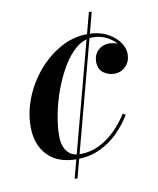

<svg xmlns="http://www.w3.org/2000/svg" viewBox="-75 -614 626 759"><g transform="rotate(-10 238.0 -234.0)"><path d="M185.5 10Q109.5 10 68.8 -33Q28 -76 28 -147Q28 -205.5 50.8 -262.8Q73.5 -320 113.5 -366.8Q153.5 -413.5 205 -441.8Q256.5 -470 314 -470Q357.5 -470 389 -454Q420.5 -438 438 -414Q455.5 -390 455.5 -366Q455.5 -335 436.8 -316Q418 -297 390.5 -297Q366.5 -297 347 -311.5Q327.5 -326 327.5 -356.5Q327.5 -383 345.5 -400.8Q363.5 -418.5 388.5 -418.5Q405 -418.5 420 -413.2Q435 -408 444.8 -396.5Q454.5 -385 454.5 -366H443.5Q443.5 -387.5 427.8 -407.5Q412 -427.5 386.8 -440.5Q361.5 -453.5 331.5 -453.5Q296 -453.5 265.2 -428.5Q234.5 -403.5 210.2 -362.5Q186 -321.5 168.2 -273.2Q150.5 -225 141.5 -177.2Q132.5 -129.5 132.5 -92.5Q132.5 -53 150.5 -30.2Q168.5 -7.5 202.5 -7.5Q243.5 -7.5 279.5 -25.2Q315.5 -43 344.8 -72.2Q374 -101.5 395.5 -136L406.5 -129.5Q385 -93.5 353.2 -61.5Q321.5 -29.5 279.8 -9.8Q238 10 185.5 10ZM163.5 85 333.5 -554.5H345L175 85Z"/></g></svg>

Font: Bodoni Moda 18pt SemiBold
Style: Italic
Weight: 600
Italic angle: -13°
Designer: Owen Earl
Foundry: indestructible type
Version: Version 2.005